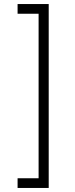

<svg xmlns="http://www.w3.org/2000/svg" viewBox="-20 -820 373 950"><path d="M221 110H67V62H171V-752H67V-800H221Z"/></svg>

Font: Geologica Thin Roman Thin
Style: Regular
Weight: 250
Version: Version 1.010;gftools[0.9.28]